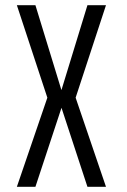

<svg xmlns="http://www.w3.org/2000/svg" viewBox="-20 -720 490 740"><path d="M116.5 0H45L162.5 -343.5L45 -700H116.5L216.5 -373.5H217L317 -700H388.5L271.5 -343.5L388.5 0H317L217 -304.5Z"/></svg>

Font: League Mono Condensed Light
Style: Regular
Weight: 300
Width: 1
Designer: Tyler Finck
Foundry: The League of Moveable Type / Tyler Finck
Version: Version 2.210